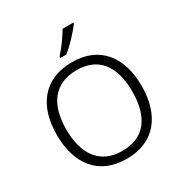

<svg xmlns="http://www.w3.org/2000/svg" viewBox="-215 -1103 1202 1269"><g transform="rotate(-30 386.0 -468.5)"><path d="M527 -938V-947H446C421 -902 371 -835 336 -797V-787H382C431 -825 498 -898 527 -938ZM710 -358C710 -583 597 -725 389 -725C171 -725 62 -577 62 -359C62 -140 168 10 386 10C600 10 710 -139 710 -358ZM134 -358C134 -544 215 -664 389 -664C556 -664 638 -550 638 -358C638 -171 560 -50 386 -50C214 -50 134 -172 134 -358Z"/></g></svg>

Font: Noto Sans Thaana Light
Style: Regular
Weight: 300
Designer: David Williams
Foundry: Google Inc.
Version: Version 3.001